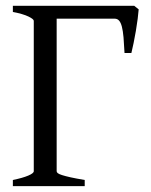

<svg xmlns="http://www.w3.org/2000/svg" viewBox="-20 -635 515 655"><path d="M23.9 0V-21Q57.1 -27.8 76.2 -35.9Q95.2 -43.9 95.2 -50.8V-564Q95.2 -569.8 77.1 -578.6Q59.1 -587.4 23.9 -594.2V-615.2H438L453.1 -603Q452.1 -590.3 449.7 -570.8Q447.3 -551.3 443.6 -530Q439.9 -508.8 435.8 -488.3Q431.6 -467.8 428.2 -454.1H404.8Q403.3 -485.4 401.4 -507.6Q399.4 -529.8 395.8 -543.9Q392.1 -558.1 386.2 -564.7Q380.4 -571.3 371.1 -571.3H173.3V-50.8Q173.3 -47.4 177.2 -44.2Q181.2 -41 191.9 -37.6Q202.6 -34.2 221.2 -30Q239.7 -25.9 269 -21V0Z"/></svg>

Font: Noto Serif Devanagari
Style: Regular
Weight: 400
Designer: Monotype Design Team
Foundry: Monotype Imaging Inc.
Version: Version 1.01